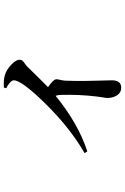

<svg xmlns="http://www.w3.org/2000/svg" viewBox="162 -781 676 1040"><g transform="rotate(-90 500.0 -261.0)"><path d="M542 -565.4 545.9 -578.1Q587.9 -580.1 611.3 -573.2Q641.6 -564.5 668.9 -538.6Q696.3 -512.7 696.3 -493.2Q696.3 -483.4 691.9 -478Q687.5 -472.7 676.8 -465.3Q666 -458 658.2 -450.2Q585 -375 547.9 -338.9Q590.8 -309.6 590.8 -293Q590.8 -288.1 587.4 -272.9Q584 -257.8 583 -246.1Q581.1 -183.6 581.5 -143.1Q582 -102.5 583.5 -53.2Q585 -3.9 585 6.8Q585 57.6 544.9 57.6Q518.6 57.6 503.9 35.2Q489.3 12.7 489.3 -17.6Q489.3 -24.4 492.7 -43Q496.1 -61.5 497.1 -74.2Q508.8 -169.9 505.9 -269.5Q505.9 -285.2 501 -297.9Q351.6 -175.8 200.2 -126L190.4 -140.6Q327.1 -219.7 456.1 -350.6Q585 -481.4 585 -524.4Q585 -534.2 571.8 -545.9Q558.6 -557.6 542 -565.4Z"/></g></svg>

Font: GenYoMin TW TTF SemiBold
Style: Regular
Weight: 600
Version: Version 1.300